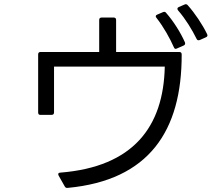

<svg xmlns="http://www.w3.org/2000/svg" viewBox="-20 -884 1040 931"><path d="M978 -703C986 -706 988 -712 984 -719C962 -765 924 -821 891 -858C886 -864 881 -865 875 -862L847 -850C839 -846 838 -840 844 -833C879 -793 912 -739 933 -696C936 -689 941 -687 949 -690ZM870 -663C877 -666 879 -671 877 -678C857 -724 822 -780 786 -821C782 -827 777 -828 770 -825L742 -813C734 -810 733 -803 739 -797C773 -754 804 -698 823 -655C826 -647 831 -645 838 -649ZM294 20C297 26 302 28 309 27C702 -10 862 -249 861 -620C861 -628 857 -632 849 -632H543V-787C543 -795 539 -799 531 -799H473C465 -799 461 -795 461 -787V-632H177C169 -632 165 -628 165 -620V-338C165 -331 169 -326 177 -327H230C238 -327 242 -331 242 -339V-561H779C773 -268 625 -75 273 -47C263 -47 260 -41 264 -33Z"/></svg>

Font: LINE Seed JP_OTF Regular
Style: Regular
Weight: 400
Designer: LY Corporation & Fontrix & Fontworks
Version: Version 1.002